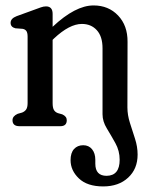

<svg xmlns="http://www.w3.org/2000/svg" viewBox="-20 -464 540 706"><path d="M357 -44V-286.5Q357 -330 336 -353Q315 -376 281 -376Q235.5 -376 178.5 -322.5L173.5 -317.5V-85Q173.5 -68 178.2 -59.8Q183 -51.5 193 -48L209 -43.5Q225.5 -36 225.5 -22Q225.5 0 202 0H51.5Q26 0 26 -22Q26 -37 45 -45.5L61 -50Q70.5 -53.5 76 -61.2Q81.5 -69 81.5 -85V-329Q81.5 -344 76.8 -350.2Q72 -356.5 63 -358L36.5 -360Q19 -364.5 19 -380Q19 -396 41 -404.5L107 -428.5Q119.5 -433 129.8 -436.8Q140 -440.5 149 -440.5Q173.5 -440.5 173.5 -413V-365.5Q257 -444 324 -444Q379 -444 414.2 -407Q449.5 -370 449 -310L448.5 -69Q448.5 -41 457.8 -12Q467 17 476.5 46.2Q486 75.5 486 104.5Q486 157 451.2 189.2Q416.5 221.5 359.5 221.5Q301 221.5 270.2 192.2Q239.5 163 239.5 125Q239.5 98 252.2 84Q265 70 286 70Q306.5 70 318.5 84.8Q330.5 99.5 330.5 124V138Q330.5 182.5 372 182.5Q420 182 420 123.5Q420 90.5 404.2 62.2Q388.5 34 372.8 8.2Q357 -17.5 357 -44Z"/></svg>

Font: Fraunces 144pt S100
Style: Regular
Weight: 400
Version: Version 1.000; ttfautohint (v1.8.3)